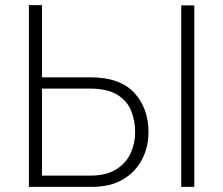

<svg xmlns="http://www.w3.org/2000/svg" viewBox="-20 -730 872 750"><path d="M93 0V-710H144V-428H333Q448 -428 504 -368Q560 -308 560 -214Q560 -156 535 -107.5Q510 -59 461 -29.5Q412 0 338 0ZM688 0V-709H739V0ZM144 -44H332Q395 -44 434 -68.5Q473 -93 490.5 -132Q508 -171 508 -214Q508 -258 492.5 -297Q477 -336 438 -360Q399 -384 330 -384H144Z"/></svg>

Font: Raleway Light
Style: Regular
Weight: 300
Designer: Matt McInerney, Pablo Impallari, Rodrigo Fuenzalida
Foundry: Matt McInerney, Pablo Impallari, Rodrigo Fuenzalida
Version: Version 4.026